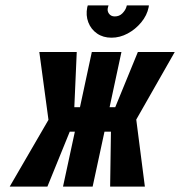

<svg xmlns="http://www.w3.org/2000/svg" viewBox="-20 -693 669 713"><path d="M533 -673H451L449 -666Q445 -654 434 -643Q423 -632 406 -632Q392 -632 384.5 -642.5Q377 -653 381 -666L383 -673H306L304 -666Q298 -636 308 -610Q318 -584 340.5 -568.5Q363 -553 394 -553Q425 -553 454 -568.5Q483 -584 504.5 -610Q526 -636 532 -666ZM629 -500H492L408 -295H387L431 -500H321L277 -295H256L265 -500H126L160 -248L16 0H156L239 -204H258L214 0H324L368 -204H392L389 0H518L486 -249Z"/></svg>

Font: Advent Pro
Style: Bold Italic
Weight: 700
Italic angle: -12°
Designer: VivaRado, Andreas Kalpakidis
Foundry: VivaRado, Andreas Kalpakidis
Version: Version 3.000